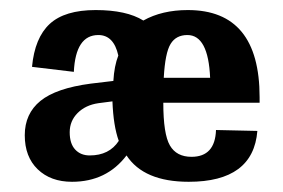

<svg xmlns="http://www.w3.org/2000/svg" viewBox="-20 -348 555 376"><path d="M488.4 -146.8V-157.5Q488.4 -328.3 347.9 -328.3Q297.2 -328.3 260.7 -307.8Q227.8 -328.3 167.3 -328.3Q106.8 -328.3 77.4 -301.2Q48 -274 42.7 -217.1L124.6 -207.3Q128.1 -279.4 172.6 -279.4Q202.8 -279.4 211.7 -239.3Q203.7 -218.9 202 -189.5L157.5 -184.2Q89.9 -175.3 59.2 -150.4Q28.5 -125.4 28.5 -83.2Q28.5 -40.9 53.8 -16.5Q79.2 8 121 8Q188.6 8 227.8 -43.6Q261.6 8 349.6 8Q476 8 484 -91.6L403 -93.4Q401.2 -40.9 355 -40.9Q325.6 -40.9 312.7 -63.2Q299.8 -85.4 299.8 -146.8ZM391.5 -195.7H300.7Q303.4 -244.7 314.1 -262Q324.7 -279.4 347 -279.4Q387.9 -279.4 391.5 -195.7ZM172.6 -145.9 200.2 -149.5Q202 -101.4 212.6 -72.1Q194 -43.6 155.7 -43.6Q137.9 -43.6 127.2 -55.2Q116.5 -66.7 116.5 -89Q116.5 -111.2 132.1 -126.8Q147.7 -142.3 172.6 -145.9Z"/></svg>

Font: Gidugu
Style: Regular
Weight: 400
Designer: Purushoth Kumar Guthula
Foundry: Silicon Andhra, USA.
Version: Version 1.0.5; ttfautohint (v1.2.25-373a) -l 7 -r 28 -G 50 -